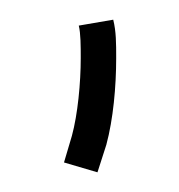

<svg xmlns="http://www.w3.org/2000/svg" viewBox="-20 -704 182 195"><path d="M53 -566 45 -539 79 -529 88 -557C95 -583 98 -616 98 -645C98 -660 98 -672 95 -684L60 -678C62 -670 62 -657 62 -645C62 -620 59 -588 53 -566Z"/></svg>

Font: Rawengulk
Style: Regular
Weight: 400
Version: Version 0.9